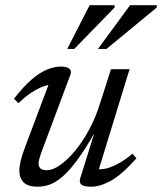

<svg xmlns="http://www.w3.org/2000/svg" viewBox="-20 -694 612 724"><path d="M282 -20 337.5 -198H339.5Q302 -132 271.5 -90.8Q241 -49.5 215.5 -27.8Q190 -6 167.5 2Q145 10 122 10Q85.5 10 69.2 -6.2Q53 -22.5 53 -50Q53 -66.5 58.2 -88.5Q63.5 -110.5 75 -140.5L171.5 -397L185 -375.5Q167.5 -376.5 144.8 -368.5Q122 -360.5 97.5 -344.2Q73 -328 50 -305L32.5 -321.5Q69.5 -369 100.5 -395.2Q131.5 -421.5 158.5 -432.2Q185.5 -443 209.5 -443Q231.5 -443 241.5 -435Q251.5 -427 245 -411L134 -114Q130.5 -103 128 -93.8Q125.5 -84.5 125.5 -77Q125.5 -65 133 -58.5Q140.5 -52 157 -52Q178 -52 205.2 -70.5Q232.5 -89 261 -122.8Q289.5 -156.5 315.2 -203.5Q341 -250.5 358.5 -308L398.5 -433H468.5L348 -40L347 -56Q364 -54 386 -60.2Q408 -66.5 432.2 -80.5Q456.5 -94.5 479.5 -114.5L494.5 -97Q439 -35 398.2 -12.5Q357.5 10 324.5 10Q297 10 287.5 2.8Q278 -4.5 282 -20ZM349.5 -509.5 470.5 -674.5H571.5L571 -665.5L381.5 -509.5ZM233.5 -509.5 318 -674.5H412.5L412 -665.5L260 -509.5Z"/></svg>

Font: Newsreader 17pt
Style: Italic
Weight: 400
Italic angle: -17°
Version: Version 1.003